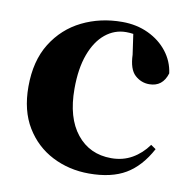

<svg xmlns="http://www.w3.org/2000/svg" viewBox="-69 -632 717 718"><g transform="rotate(10 289.5 -273.0)"><path d="M314 17Q238 17 174.5 -15.5Q111 -48 73 -110.5Q35 -173 35 -264Q35 -362 76.5 -428.5Q118 -495 187 -529Q256 -563 339 -563Q394 -563 438.5 -542Q483 -521 511 -485Q539 -449 545 -404Q529 -351 478 -351Q447 -351 423.5 -372.5Q400 -394 398 -449L387 -526Q374 -528 360 -528Q316 -528 281 -499.5Q246 -471 226 -417Q206 -363 206 -286Q206 -176 255 -115Q304 -54 386 -54Q430 -54 465 -74Q500 -94 525 -129L544 -116Q507 -47 453 -15Q399 17 314 17Z"/></g></svg>

Font: Early Summer Mincho Heavy
Style: Regular
Weight: 900
Designer: GuiWonder
Version: Version 1.002